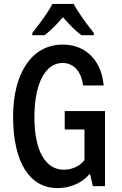

<svg xmlns="http://www.w3.org/2000/svg" viewBox="-20 -952 622 982"><path d="M302 -864C339 -821 368 -793 396 -772H460V-783C411 -845 372 -901 357 -932H248C232 -899 197 -849 145 -783V-772H208C241 -798 261 -817 302 -864ZM311 -384V-290H412V-133C385 -98 343 -84 306 -84C217 -84 156 -173 156 -353C156 -525 212 -630 300 -630C363 -630 398 -577 405 -515H510C501 -630 429 -724 301 -724C142 -724 47 -577 47 -356C47 -121 132 10 274 10C351 10 409 -26 436 -60H441L455 0H517V-384Z"/></svg>

Font: Kathrein 67 Medium Condensed
Style: Regular
Weight: 500
Width: 3
Designer: Lazydogs Typefoundry, based on Open Sans by Ascender Corporation
Foundry: Lazydogs Typefoundry
Version: Version 1.003;PS 001.003;hotconv 1.0.88;makeotf.lib2.5.64775